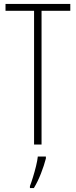

<svg xmlns="http://www.w3.org/2000/svg" viewBox="-20 -734 385 975"><path d="M191 0H153V-679H8V-714H337V-679H191ZM213 71Q204 106 188 147Q172 188 152 221H132V211Q139 193 147.5 165.5Q156 138 163 109.5Q170 81 172 61H213Z"/></svg>

Font: Noto Sans Gujarati UI ExtraCondensed ExtraLight
Style: Regular
Weight: 200
Width: 2
Designer: Jelle Bosma - Monotype Design Team, Universal Thirst
Foundry: Monotype Imaging Inc.
Version: Version 2.106; ttfautohint (v1.8.4.7-5d5b)